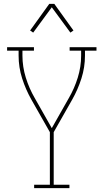

<svg xmlns="http://www.w3.org/2000/svg" viewBox="-20 -981 540 1001"><path d="M158 0V-18H240V-292L144 -461Q114 -514 95.5 -572Q77 -630 77 -691V-717H17V-735H157V-717H97V-691Q97 -633 114.5 -576.5Q132 -520 161 -470L250 -313L339 -470Q368 -520 385.5 -576.5Q403 -633 403 -691V-717H343V-735H483V-717H423V-691Q423 -630 404.5 -572Q386 -514 356 -461L260 -292V-18H342V0ZM153 -811 137 -822 237 -961H263L363 -822L347 -811L250 -943Z"/></svg>

Font: Iosevka Curly Slab Thin
Style: Regular
Weight: 100
Monospace: yes
Designer: Belleve Invis
Foundry: Belleve Invis
Version: Version 22.1.2; ttfautohint (v1.8.4)